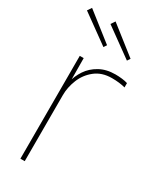

<svg xmlns="http://www.w3.org/2000/svg" viewBox="-193 -793 695 849"><g transform="rotate(30 154.0 -368.0)"><path d="M70 -525H90L91 -398L85 -396Q86 -398 86 -400Q94 -435 114 -465Q134 -495 168 -514Q202 -533 248 -533Q265 -533 282 -531Q299 -529 311 -525V-503Q282 -511 243 -511Q192 -511 158 -484Q124 -457 108 -417Q92 -377 92 -338V0H70ZM117 -715 131 -736 271 -626 261 -611ZM-3 -715 11 -736 151 -626 141 -611Z"/></g></svg>

Font: Easer Grotesk Variable
Style: Regular
Weight: 400
Designer: Boardeaser, Bonnie Shaver-Troup, Thomas Jockin
Foundry: Lexend
Version: Version 1.001;Glyphs 3.1.2 (3151)